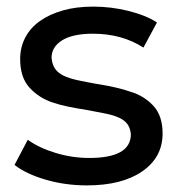

<svg xmlns="http://www.w3.org/2000/svg" viewBox="-20 -555 541 581"><path d="M24 -56 64 -132Q99 -107 149 -92Q199 -77 250 -77Q376 -77 376 -149Q374 -168 365.5 -179.5Q357 -191 341 -198.5Q325 -206 301 -211Q277 -216 244 -222Q212 -227 185.5 -232.5Q159 -238 139 -245Q99 -258 70 -289Q41 -320 41 -376Q41 -412 56.5 -441.5Q72 -471 101 -491.5Q130 -512 170.5 -523.5Q211 -535 262 -535Q316 -535 368.5 -522Q421 -509 455 -487L414 -411Q349 -453 261 -453Q200 -453 168 -433Q136 -413 136 -380Q138 -359 147 -346.5Q156 -334 172.5 -326Q189 -318 214 -312.5Q239 -307 273 -301Q337 -291 376 -277Q416 -265 444 -235Q472 -205 472 -151Q472 -79 410.5 -36.5Q349 6 243 6Q177 6 117.5 -11.5Q58 -29 24 -56Z"/></svg>

Font: CMG Sans Medium
Style: Regular
Weight: 500
Designer: Julieta Ulanovsky
Foundry: Julieta Ulanovsky
Version: Version 7.200